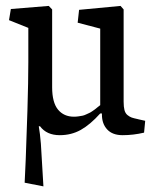

<svg xmlns="http://www.w3.org/2000/svg" viewBox="-20 -456 542 665"><path d="M78.1 -240.7V-359.4L11.2 -386.2L17.6 -424.8L148.9 -435.5L160.6 -423.3V-153.8Q160.6 -101.1 180.9 -76.4Q201.2 -51.8 236.3 -51.8Q244.1 -51.8 252 -53Q259.8 -54.2 265.4 -55.2Q271 -56.2 278.1 -59.6Q285.2 -63 288.8 -64.5Q292.5 -65.9 299.6 -70.8Q306.6 -75.7 308.6 -77.1Q310.5 -78.6 318.4 -85Q326.2 -91.3 327.1 -91.8V-356.9L249 -377.4L253.9 -421.9L397.5 -435.5L408.2 -423.3V-104Q408.2 -85.9 411.1 -74.7Q414.1 -63.5 421.6 -57.4Q429.2 -51.3 436.3 -48.8Q443.4 -46.4 457 -43.5Q460 -43 460.9 -42.5L482.9 -37.6L479 3.4Q441.9 12.2 404.8 12.2Q369.6 12.2 351.3 -7.6Q333 -27.3 333 -59.1V-63H327.1Q292.5 -24.4 259.8 -6.1Q227.1 12.2 187 12.2Q141.6 12.2 118.7 -18.6H114.3Q118.7 6.3 121.6 42L130.4 189.5L65.4 176.8Q66.4 163.1 69.1 96.2Q71.8 29.3 75 -73.7Q78.1 -176.8 78.1 -240.7Z"/></svg>

Font: Neuton
Style: Regular
Weight: 400
Designer: Brian M Zick
Version: Version 1.3